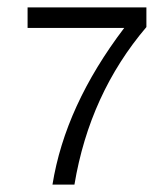

<svg xmlns="http://www.w3.org/2000/svg" viewBox="-20 -502 416 520"><path d="M376.5 -428.7V-481.9H54.7V-426.3H316.4C209.5 -285.6 145 -144.5 122.1 -2H181.6C209 -166 273.9 -308.1 376.5 -428.7Z"/></svg>

Font: Meera New
Style: Regular
Weight: 400
Designer: Hussain K H
Foundry: RIT
Version: 1.4.1